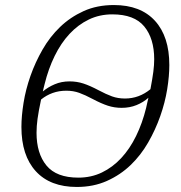

<svg xmlns="http://www.w3.org/2000/svg" viewBox="-20 -730 717 762"><path d="M285 12Q179 12 122 -50.5Q65 -113 65 -226Q65 -269 73.5 -322Q82 -375 101 -429Q120 -483 149 -533.5Q178 -584 218.5 -623Q259 -662 312 -686Q365 -710 432 -710Q538 -710 595 -647.5Q652 -585 652 -472Q652 -428 643.5 -375.5Q635 -323 616 -269Q597 -215 568 -164.5Q539 -114 498.5 -75Q458 -36 404.5 -12Q351 12 285 12ZM157 -396Q155 -390 153 -380Q151 -370 150 -367Q170 -384 197 -395.5Q224 -407 256 -407Q285 -407 311 -398.5Q337 -390 371 -372Q401 -356 424.5 -347.5Q448 -339 476 -339Q532 -339 577 -376Q585 -418 588.5 -445Q592 -472 592 -495Q592 -577 552.5 -625Q513 -673 426 -673Q375 -673 332.5 -652.5Q290 -632 256 -595.5Q222 -559 197 -508Q172 -457 157 -396ZM291 -25Q342 -25 384.5 -45.5Q427 -66 461 -102.5Q495 -139 520 -190Q545 -241 560 -302Q562 -312 564.5 -322.5Q567 -333 569 -342Q549 -324 522 -313Q495 -302 463 -302Q434 -302 408 -310.5Q382 -319 348 -337Q318 -353 294.5 -361.5Q271 -370 243 -370Q214 -370 189 -361Q164 -352 143 -335Q133 -288 129 -258.5Q125 -229 125 -203Q125 -121 164.5 -73Q204 -25 291 -25Z"/></svg>

Font: IBM Plex Serif Light
Style: Italic
Weight: 300
Italic angle: -14°
Designer: Mike Abbink, Paul van der Laan, Pieter van Rosmalen
Foundry: Bold Monday
Version: Version 3.001